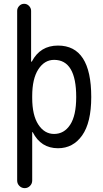

<svg xmlns="http://www.w3.org/2000/svg" viewBox="-20 -770 540 1010"><path d="M149.4 -264.6V-254.9Q149.4 -164.1 181.6 -114.7Q213.9 -65.4 264.6 -65.4Q317.4 -65.4 349.1 -113.8Q380.9 -162.1 380.9 -259.8Q380.9 -455.1 264.6 -455.1Q213.9 -455.1 181.6 -405.3Q149.4 -355.5 149.4 -264.6ZM70.3 179.7V-712.9Q70.3 -727.5 81.1 -738.8Q91.8 -750 106.9 -750Q122.1 -750 132.8 -738.8Q143.6 -727.5 143.6 -712.9V-446.3Q143.6 -445.3 144.5 -445.3Q146.5 -445.3 147.5 -446.3Q191.4 -530.3 285.2 -530.3Q460 -530.3 460 -259.8Q460 -125 412.1 -57.6Q364.3 9.8 285.2 9.8Q195.3 9.8 152.3 -74.2Q152.3 -75.2 150.4 -75.2Q149.4 -75.2 149.4 -74.2V179.7Q149.4 196.3 137.7 208Q126 219.7 109.9 219.7Q93.8 219.7 82 208Q70.3 196.3 70.3 179.7Z"/></svg>

Font: Rounded-X Mgen+ 2m regular
Style: Regular
Weight: 400
Designer: [Source Han Sans]
Ryoko NISHIZUKA  (kana & ideographs); Paul D. Hunt (Latin, Greek & Cyrillic); Wenlong ZHANG  (bopomofo
Version: Version 1.059.20150602